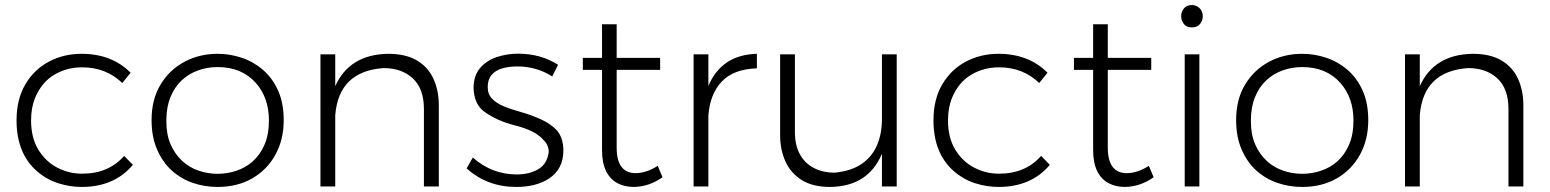

<svg xmlns="http://www.w3.org/2000/svg" viewBox="-20 -738 6134 760"><path d="M303 2Q256 2 209.5 -13Q163 -28 125 -61.5Q45.5 -132 45.5 -261.5Q45.5 -345 80.2 -404Q115 -463 173.5 -494Q232 -525 303 -525Q422.5 -525 497 -450L464 -409.5Q399.5 -471.5 305 -471.5Q244.5 -471.5 195 -442.2Q145.5 -413 119.5 -352Q103 -312.5 103 -261.5Q103 -193 131.5 -146Q160 -99 206 -74.8Q252 -50.5 305 -50.5Q410 -50.5 471.5 -121L506 -85.5Q432.5 2 303 2Z M841.5 2Q790.5 2 744 -13.8Q697.5 -29.5 660.5 -62.5Q623.5 -95.5 601 -148Q580 -197.5 580 -262.5Q580 -344 615.2 -402.8Q650.5 -461.5 709.8 -493.2Q769 -525 841.5 -525Q890.5 -525 937.2 -509.2Q984 -493.5 1021.2 -461.2Q1058.5 -429 1080.8 -379.5Q1103 -330 1103 -262.5Q1103 -185 1070 -125.2Q1037 -65.5 978.2 -31.8Q919.5 2 841.5 2ZM841.5 -50Q879 -50 915.5 -62Q952 -74 980.8 -99.5Q1009.5 -125 1027 -165.2Q1044.5 -205.5 1044.5 -261.5Q1044.5 -351 992.5 -410Q936.5 -472.5 841.5 -472.5Q800.5 -472.5 763.8 -459.2Q727 -446 699 -419.8Q671 -393.5 654.8 -353.8Q638.5 -314 638.5 -261.5V-257.5Q638.5 -205 655.5 -166.2Q672.5 -127.5 701 -101.2Q729.5 -75 766 -62.5Q802.5 -50 841.5 -50Z M1717 0H1658V-307Q1658 -387 1614 -427.8Q1570 -468.5 1498 -468.5Q1320.5 -456 1307 -281.5V0H1248.5V-523H1307V-397Q1363.5 -522.5 1516 -525Q1587 -525 1631.2 -498.2Q1675.5 -471.5 1696.2 -425.2Q1717 -379 1717 -320.5Z M2023.5 2Q1908.5 2 1827 -71.5L1851.5 -114.5Q1927 -47.5 2025.5 -47.5Q2074 -47.5 2109.5 -67.5Q2145 -87.5 2152 -135Q2152 -164.5 2132 -183Q2102 -220.5 2019 -241.5Q1949.5 -258.5 1897.5 -295.5Q1857 -324.5 1854.5 -389Q1854.5 -438 1879.8 -468Q1905 -498 1945.5 -511.8Q1986 -525.5 2031 -525.5Q2120.5 -525.5 2189 -481.5L2166 -435.5Q2103.5 -475 2028 -475Q1993.5 -475 1967 -467Q1940.5 -459 1925.5 -441Q1910.5 -423 1910.5 -393.5Q1910.5 -365.5 1927.5 -347.5Q1944.5 -329.5 1974 -317.2Q2003.5 -305 2042 -294.5Q2080 -284 2119.8 -266.2Q2159.5 -248.5 2185 -221.5Q2210 -190.5 2210 -142Q2210 -68 2152 -30.5Q2101 2 2023.5 2Z M2489 2Q2452.5 2 2424 -13Q2395.5 -28 2379.2 -60.5Q2363 -93 2363 -144.5V-461.5H2287V-509H2363V-642H2421V-509H2593V-461.5H2421V-153.5Q2421 -53.5 2495.5 -52.5Q2539 -53 2583.5 -81.5L2602.5 -36.5Q2550 1 2489 2Z M2784 0H2725.5V-523H2784V-398Q2836.5 -521.5 2976 -525V-467.5Q2884 -464.5 2837.2 -415.5Q2790.5 -366.5 2784 -281Z M3266 2Q3197 2 3153.2 -25.5Q3109.5 -53 3088.8 -99.5Q3068 -146 3068 -202.5V-523H3126.5V-216Q3126.5 -162.5 3146.5 -126.8Q3166.5 -91 3202 -72.8Q3237.5 -54.5 3284 -54.5Q3349.5 -61 3390.8 -89.2Q3432 -117.5 3451.5 -163.2Q3471 -209 3471 -266.5V-523H3529.5V0H3471V-129.5Q3417 0 3266 2Z M3932.5 2Q3885.5 2 3839 -13Q3792.5 -28 3754.5 -61.5Q3675 -132 3675 -261.5Q3675 -345 3709.8 -404Q3744.5 -463 3803 -494Q3861.5 -525 3932.5 -525Q4052 -525 4126.5 -450L4093.5 -409.5Q4029 -471.5 3934.5 -471.5Q3874 -471.5 3824.5 -442.2Q3775 -413 3749 -352Q3732.5 -312.5 3732.5 -261.5Q3732.5 -193 3761 -146Q3789.5 -99 3835.5 -74.8Q3881.5 -50.5 3934.5 -50.5Q4039.5 -50.5 4101 -121L4135.5 -85.5Q4062 2 3932.5 2Z M4433 2Q4396.5 2 4368 -13Q4339.5 -28 4323.2 -60.5Q4307 -93 4307 -144.5V-461.5H4231V-509H4307V-642H4365V-509H4537V-461.5H4365V-153.5Q4365 -53.5 4439.5 -52.5Q4483 -53 4527.5 -81.5L4546.5 -36.5Q4494 1 4433 2Z M4698 -629.5Q4676.5 -629.5 4666 -643.2Q4655.5 -657 4655.5 -673.5Q4655.5 -691.5 4666.5 -704.8Q4677.5 -718 4698 -718Q4715 -718 4728 -706Q4741 -694 4741 -673.5Q4741 -657 4730.2 -643.2Q4719.5 -629.5 4698 -629.5ZM4727.5 0H4669.5V-523H4727.5Z M5134.5 2Q5083.5 2 5037 -13.8Q4990.5 -29.5 4953.5 -62.5Q4916.5 -95.5 4894 -148Q4873 -197.5 4873 -262.5Q4873 -344 4908.2 -402.8Q4943.5 -461.5 5002.8 -493.2Q5062 -525 5134.5 -525Q5183.5 -525 5230.2 -509.2Q5277 -493.5 5314.2 -461.2Q5351.5 -429 5373.8 -379.5Q5396 -330 5396 -262.5Q5396 -185 5363 -125.2Q5330 -65.5 5271.2 -31.8Q5212.5 2 5134.5 2ZM5134.5 -50Q5172 -50 5208.5 -62Q5245 -74 5273.8 -99.5Q5302.5 -125 5320 -165.2Q5337.5 -205.5 5337.5 -261.5Q5337.5 -351 5285.5 -410Q5229.5 -472.5 5134.5 -472.5Q5093.5 -472.5 5056.8 -459.2Q5020 -446 4992 -419.8Q4964 -393.5 4947.8 -353.8Q4931.5 -314 4931.5 -261.5V-257.5Q4931.5 -205 4948.5 -166.2Q4965.5 -127.5 4994 -101.2Q5022.5 -75 5059 -62.5Q5095.5 -50 5134.5 -50Z M6010 0H5951V-307Q5951 -387 5907 -427.8Q5863 -468.5 5791 -468.5Q5613.5 -456 5600 -281.5V0H5541.5V-523H5600V-397Q5656.5 -522.5 5809 -525Q5880 -525 5924.2 -498.2Q5968.5 -471.5 5989.2 -425.2Q6010 -379 6010 -320.5Z"/></svg>

Font: Argentum Novus Light
Style: Regular
Weight: 300
Designer: Julieta Ulanovsky (font) & Cristiano Sobral (main changes)
Foundry: Julieta Ulanovsky (font) & Cristiano Sobral (main changes)
Version: Version 3.00;November 27, 2020;FontCreator 13.0.0.2655 64-bi